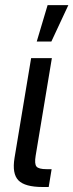

<svg xmlns="http://www.w3.org/2000/svg" viewBox="-20 -748 293 768"><path d="M150.9 0Q79.6 0 53.7 -26.6Q27.8 -53.2 38.1 -116.2L104.5 -515.6H187.5L122.6 -125Q117.2 -92.3 126 -81.8Q134.8 -71.3 166.5 -71.3H186.5L174.8 0ZM127 -582 170.4 -727.5H253.4L185.5 -582Z"/></svg>

Font: Inter Display
Style: Italic
Weight: 400
Italic angle: -9.39999°
Designer: Rasmus Andersson
Foundry: rsms
Version: Version 4.000;git-a52131595